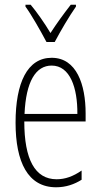

<svg xmlns="http://www.w3.org/2000/svg" viewBox="-20 -784 428 814"><path d="M177 -606H212C237 -653 272 -713 302 -756V-764H280C246 -720 222 -687 194 -644C169 -686 136 -733 110 -764H88V-756C113 -722 151 -655 177 -606ZM199 -539C96 -539 46 -433 46 -264C46 -97 98 10 218 10C260 10 296 -3 326 -22V-61C290 -36 256 -24 220 -24C128 -24 83 -109 83 -269H343V-303C343 -425 305 -539 199 -539ZM199 -506C277 -506 309 -412 308 -301H84C90 -439 132 -506 199 -506Z"/></svg>

Font: Noto Sans Gurmukhi UI ExtraCondensed ExtraLight
Style: Regular
Weight: 200
Width: 2
Designer: Jelle Bosma - Monotype Design Team
Foundry: Monotype Imaging Inc.
Version: Version 2.004